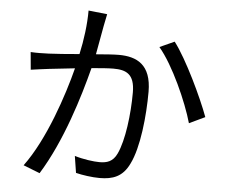

<svg xmlns="http://www.w3.org/2000/svg" viewBox="-56 -854 1111 948"><g transform="rotate(5 500.0 -379.5)"><path d="M782 -674 709 -641C780 -558 858 -382 887 -279L965 -316C931 -409 844 -593 782 -674ZM78 -561 86 -474C112 -478 153 -483 176 -486L303 -500C269 -366 194 -138 92 -1L174 31C279 -138 347 -364 384 -508C428 -512 468 -515 492 -515C555 -515 598 -498 598 -406C598 -298 582 -168 550 -100C530 -57 500 -49 463 -49C435 -49 382 -56 340 -69L353 14C385 22 433 29 471 29C536 29 585 12 617 -55C659 -138 675 -297 675 -416C675 -551 602 -585 513 -585C489 -585 447 -582 400 -578L426 -721C430 -740 434 -762 438 -780L345 -790C345 -722 335 -644 319 -572C259 -567 200 -562 167 -561C135 -560 109 -559 78 -561Z"/></g></svg>

Font: Source Han Sans KR
Style: Regular
Weight: 400
Designer: Ryoko NISHIZUKA 西塚涼子 (kana, bopomofo & ideographs); Paul D. Hunt (Latin, Greek & Cyrillic); Sandoll Communications 산돌커뮤니
Foundry: Adobe
Version: Version 2.004;hotconv 1.0.118;makeotfexe 2.5.65603